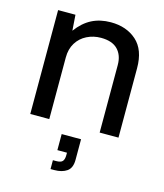

<svg xmlns="http://www.w3.org/2000/svg" viewBox="-121 -664 861 1005"><g transform="rotate(15 310.0 -161.0)"><path d="M71 0V-563H165L171 -478Q207 -527 252 -550Q297 -573 355 -573Q440 -573 494.5 -524.5Q549 -476 549 -376V0H447V-366Q447 -419 417 -450Q387 -481 326 -481Q285 -481 250 -463.5Q215 -446 194.5 -413Q174 -380 174 -334V0ZM248 251V203H265Q291 203 300 192.5Q309 182 309 159V146H257V59H362V171Q362 215 336 233Q310 251 268 251Z"/></g></svg>

Font: BDO Grotesk
Style: Regular
Weight: 400
Designer: Deni Anggara
Foundry: Lokal Container
Version: Version 2.000